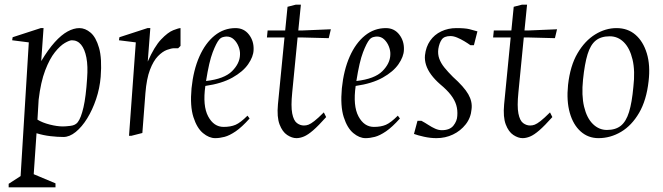

<svg xmlns="http://www.w3.org/2000/svg" viewBox="-20 -580 2832 820"><path d="M17 220V205L68 172L103 -399L32 -408L34 -421L154 -460H166L156 -319Q186 -369 214 -400Q242 -431 268.5 -445.5Q295 -460 319 -460Q344 -460 367 -440.5Q390 -421 403 -375.5Q416 -330 410 -252Q406 -203 390.5 -157Q375 -111 352.5 -74.5Q330 -38 303.5 -16.5Q277 5 251 5Q226 5 195.5 1.5Q165 -2 136 -11L124 164L217 203V220ZM249 -40Q260 -40 281 -42.5Q302 -45 312 -58Q326 -76 336.5 -121.5Q347 -167 352 -245Q356 -298 349 -334Q342 -370 326.5 -389Q311 -408 287 -408Q277 -408 257 -396.5Q237 -385 214.5 -357Q192 -329 173 -279.5Q154 -230 145 -154L140 -69Q161 -56 192.5 -48Q224 -40 249 -40Z M531 0 560 -399 488 -408 490 -421 610 -460H622L611 -317Q639 -381 668 -411.5Q697 -442 720 -451Q743 -460 751 -460V-384L741 -374Q737 -374 733 -374Q729 -374 724 -374Q712 -374 693 -367Q674 -360 654.5 -340Q635 -320 620.5 -282Q606 -244 601 -182L588 -12L541 0Z M899 10Q873 10 847 -11.5Q821 -33 806 -80Q791 -127 798 -203Q806 -281 831.5 -338.5Q857 -396 896.5 -428Q936 -460 986 -460Q1022 -460 1043.5 -432Q1065 -404 1063 -366Q1062 -338 1040 -306Q1018 -274 972.5 -248.5Q927 -223 857 -213Q845 -128 869 -83Q893 -38 935 -38Q965 -38 986 -47Q1007 -56 1037 -86L1046 -74Q1013 -37 986.5 -19Q960 -1 939 4.5Q918 10 899 10ZM860 -234Q938 -243 971 -276Q1004 -309 1005 -346Q1006 -363 999 -381Q992 -399 979 -411.5Q966 -424 948 -424Q941 -424 932 -421.5Q923 -419 916 -411Q904 -397 888.5 -357Q873 -317 860 -234Z M1246 10Q1227 10 1206.5 -3.5Q1186 -17 1174 -48.5Q1162 -80 1167 -134L1195 -420H1120L1123 -450H1198L1208 -551L1243 -560H1265L1254 -450H1274L1393 -455L1384 -417L1270 -420H1251L1228 -185Q1222 -126 1228 -95.5Q1234 -65 1248 -54.5Q1262 -44 1278 -44Q1288 -44 1297.5 -47.5Q1307 -51 1322.5 -63Q1338 -75 1363 -100L1373 -80Q1340 -43 1317.5 -23.5Q1295 -4 1278 3Q1261 10 1246 10Z M1541 10Q1515 10 1489 -11.5Q1463 -33 1448 -80Q1433 -127 1440 -203Q1448 -281 1473.5 -338.5Q1499 -396 1538.5 -428Q1578 -460 1628 -460Q1664 -460 1685.5 -432Q1707 -404 1705 -366Q1704 -338 1682 -306Q1660 -274 1614.5 -248.5Q1569 -223 1499 -213Q1487 -128 1511 -83Q1535 -38 1577 -38Q1607 -38 1628 -47Q1649 -56 1679 -86L1688 -74Q1655 -37 1628.5 -19Q1602 -1 1581 4.5Q1560 10 1541 10ZM1502 -234Q1580 -243 1613 -276Q1646 -309 1647 -346Q1648 -363 1641 -381Q1634 -399 1621 -411.5Q1608 -424 1590 -424Q1583 -424 1574 -421.5Q1565 -419 1558 -411Q1546 -397 1530.5 -357Q1515 -317 1502 -234Z M1844 10Q1818 10 1791 4Q1764 -2 1748 -8L1763 -64H1780Q1795 -56 1809.5 -46.5Q1824 -37 1838.5 -30.5Q1853 -24 1867 -24Q1901 -24 1916.5 -43.5Q1932 -63 1933 -85Q1935 -110 1928.5 -131.5Q1922 -153 1905.5 -174.5Q1889 -196 1860 -220Q1837 -240 1821.5 -261Q1806 -282 1799.5 -303Q1793 -324 1795 -344Q1799 -380 1817 -406Q1835 -432 1864.5 -446Q1894 -460 1929 -460Q1966 -460 1984.5 -455.5Q2003 -451 2019 -446L2004 -387H1989Q1978 -395 1963 -404Q1948 -413 1932.5 -419.5Q1917 -426 1904 -426Q1877 -426 1866.5 -411Q1856 -396 1852 -371Q1849 -349 1856 -329.5Q1863 -310 1878 -291.5Q1893 -273 1914 -252Q1962 -209 1980 -177.5Q1998 -146 1994 -114Q1991 -77 1969 -49Q1947 -21 1914.5 -5.5Q1882 10 1844 10Z M2212 10Q2193 10 2172.5 -3.5Q2152 -17 2140 -48.5Q2128 -80 2133 -134L2161 -420H2086L2089 -450H2164L2174 -551L2209 -560H2231L2220 -450H2240L2359 -455L2350 -417L2236 -420H2217L2194 -185Q2188 -126 2194 -95.5Q2200 -65 2214 -54.5Q2228 -44 2244 -44Q2254 -44 2263.5 -47.5Q2273 -51 2288.5 -63Q2304 -75 2329 -100L2339 -80Q2306 -43 2283.5 -23.5Q2261 -4 2244 3Q2227 10 2212 10Z M2536 10Q2492 10 2460 -18.5Q2428 -47 2413.5 -98Q2399 -149 2406 -217Q2415 -299 2446.5 -352.5Q2478 -406 2522 -433Q2566 -460 2613 -460Q2661 -460 2694 -431.5Q2727 -403 2742.5 -352Q2758 -301 2750 -233Q2741 -152 2709.5 -98Q2678 -44 2632.5 -17Q2587 10 2536 10ZM2572 -25Q2609 -25 2631.5 -43Q2654 -61 2666.5 -101.5Q2679 -142 2685 -209Q2693 -277 2681.5 -325.5Q2670 -374 2644.5 -399.5Q2619 -425 2584 -425Q2547 -425 2524.5 -407Q2502 -389 2489.5 -348.5Q2477 -308 2470 -240Q2463 -173 2474.5 -124.5Q2486 -76 2512 -50.5Q2538 -25 2572 -25Z"/></svg>

Font: Ancizar Serif Light
Style: Italic
Weight: 300
Italic angle: -4°
Designer: Cesar Puertas, Viviana Monsalve, Julian Moncada, Julian Prieto, Jose Castro, Felipe Aragon, Mariel Hernandez, Sara Alarc
Version: Version 8.100